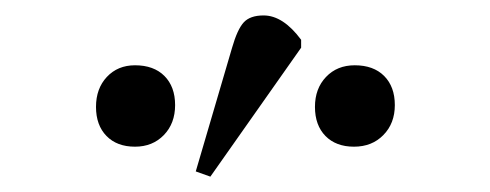

<svg xmlns="http://www.w3.org/2000/svg" viewBox="-20 -815 638 250"><path d="M253.9 -585 234.9 -591.8 282.2 -752.9Q289.1 -776.9 297.4 -785.9Q305.7 -794.9 323.2 -794.9Q348.6 -794.9 372.1 -763.2V-752.9ZM155.8 -624Q132.3 -624 118.7 -637.9Q105 -651.9 105 -675.8Q105 -699.7 119.1 -714.8Q133.3 -730 155.8 -730Q180.2 -730 194.1 -716.1Q208 -702.1 208 -678.2Q208 -654.3 193.4 -639.2Q178.7 -624 155.8 -624ZM441.9 -730Q466.3 -730 480.2 -716.1Q494.1 -702.1 494.1 -678.2Q494.1 -654.3 479.2 -639.2Q464.4 -624 440.9 -624Q417.5 -624 403.8 -637.9Q390.1 -651.9 390.1 -675.8Q390.1 -699.7 404.5 -714.8Q418.9 -730 441.9 -730Z"/></svg>

Font: Literata Light
Style: Regular
Weight: 300
Designer: Latin by Veronika Burian and Jose Scaglione. Greek by Irene Vlachou. Cyrillic by Vera Evstafieva.
Foundry: TypeTogether
Version: Version 3.021